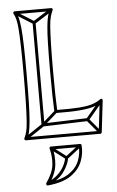

<svg xmlns="http://www.w3.org/2000/svg" viewBox="-62 -730 628 1032"><g transform="rotate(-5 252.0 -214.0)"><path d="M160 -59 152 -73 53 -7 61 7ZM236 -126 226 -138 151 -72 161 -60ZM61 -687 53 -673 152 -611Q154 -610 156.5 -610Q159 -610 160 -611L258 -673L250 -687L152 -625Q150 -624 156 -624Q162 -624 160 -625ZM453 5 465 -5 403 -79Q402 -81 402 -74Q402 -67 403 -69L485 -166L473 -176L391 -79Q389 -77 389 -74Q389 -71 391 -69ZM164 -618H148V-66Q148 -62 150.5 -60Q153 -58 156 -58L397 -66V-82L156 -74Q152 -74 158 -68Q164 -62 164 -66ZM57 8H459Q462 8 464 6Q466 4 467 1L487 -170Q488 -175 483.5 -178Q479 -181 474 -177Q457 -164 431 -155Q405 -146 358 -142.5Q311 -139 231 -140L239 -132Q237 -169 236 -222Q235 -275 235 -349Q235 -438 236.5 -495Q238 -552 240.5 -587Q243 -622 248.5 -642Q254 -662 261 -676Q263 -681 261 -684.5Q259 -688 254 -688H57Q53 -688 50.5 -684.5Q48 -681 50 -676Q58 -662 63 -642Q68 -622 70.5 -587Q73 -552 74.5 -495Q76 -438 76 -349Q76 -255 74.5 -194.5Q73 -134 70.5 -97Q68 -60 63 -39.5Q58 -19 50 -4Q48 0 50.5 4Q53 8 57 8ZM57 -8 64 4Q72 -11 77 -32.5Q82 -54 85.5 -91.5Q89 -129 90.5 -191Q92 -253 92 -349Q92 -440 90.5 -498.5Q89 -557 85.5 -592.5Q82 -628 77 -648.5Q72 -669 64 -684L57 -672H254L247 -684Q240 -669 234.5 -648.5Q229 -628 225.5 -592.5Q222 -557 220.5 -498.5Q219 -440 219 -349Q219 -275 220 -222Q221 -169 223 -132Q223 -128 225.5 -126Q228 -124 231 -124Q315 -123 363.5 -127.5Q412 -132 439 -141.5Q466 -151 484 -165L471 -172L451 -1L459 -8ZM150 245 156 259Q215 235 242.5 195.5Q270 156 275 122L259 120Q256 140 244 163.5Q232 187 209 208.5Q186 230 150 245ZM193 55 183 67 262 127Q264 129 267 129Q270 129 272 127L350 67L340 55L262 115Q260 116 267 116Q274 116 272 115ZM188 69H345L337 62Q341 102 326 141.5Q311 181 270 209Q229 237 152 244L160 257Q198 201 203 153.5Q208 106 196 59ZM188 53Q184 53 181.5 56Q179 59 180 63Q192 107 187.5 151Q183 195 146 247Q144 251 146.5 256Q149 261 154 260Q236 252 280 221Q324 190 340.5 146.5Q357 103 353 60Q353 57 350.5 55Q348 53 345 53Z"/></g></svg>

Font: Tilt Prism
Style: Regular
Weight: 400
Version: Version 1.000